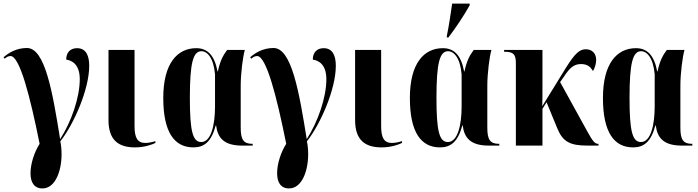

<svg xmlns="http://www.w3.org/2000/svg" viewBox="-28 -816 3914 1076"><path d="M210 240C282 240 317 142 317 49C317 24 315 0 310 -24C386 -120 472 -316 472 -447C472 -501 456 -546 404 -546C366 -546 343 -522 343 -482C376 -477 419 -455 419 -372C419 -270 372 -134 309 -36C266 -304 224 -547 123 -547C63 -547 19 -519 -8 -495L-2 -487C7 -495 18 -502 31 -502C82 -502 140 -280 194 -10C164 37 143 102 143 155C143 204 162 240 210 240Z M728 10C783 10 825 -6 843 -15V-25C820 -18 802 -15 786 -15C743 -15 726 -43 726 -109V-536H580V-143C580 -30 637 10 728 10Z M1056 10C1115 10 1156 -20 1181 -113H1183C1192 -42 1228 0 1330 0H1388V-10H1386C1337 -10 1321 -33 1321 -100V-335C1321 -405 1333 -498 1344 -536H1245C1223 -507 1206 -477 1193 -416H1191C1174 -507 1134 -546 1072 -546C965 -546 887 -460 887 -267C887 -75 949 10 1056 10ZM1100 -20C1052 -20 1036 -81 1036 -267C1036 -463 1054 -529 1101 -529C1133 -529 1169 -493 1177 -399V-219C1177 -116 1155 -20 1100 -20Z M1592 240C1664 240 1699 142 1699 49C1699 24 1697 0 1692 -24C1768 -120 1854 -316 1854 -447C1854 -501 1838 -546 1786 -546C1748 -546 1725 -522 1725 -482C1758 -477 1801 -455 1801 -372C1801 -270 1754 -134 1691 -36C1648 -304 1606 -547 1505 -547C1445 -547 1401 -519 1374 -495L1380 -487C1389 -495 1400 -502 1413 -502C1464 -502 1522 -280 1576 -10C1546 37 1525 102 1525 155C1525 204 1544 240 1592 240Z M2110 10C2165 10 2207 -6 2225 -15V-25C2202 -18 2184 -15 2168 -15C2125 -15 2108 -43 2108 -109V-536H1962V-143C1962 -30 2019 10 2110 10Z M2476 -606H2485C2528 -663 2569 -724 2604 -786V-796H2506C2498 -739 2488 -672 2476 -614ZM2438 10C2497 10 2538 -20 2563 -113H2565C2574 -42 2610 0 2712 0H2770V-10H2768C2719 -10 2703 -33 2703 -100V-335C2703 -405 2715 -498 2726 -536H2627C2605 -507 2588 -477 2575 -416H2573C2556 -507 2516 -546 2454 -546C2347 -546 2269 -460 2269 -267C2269 -75 2331 10 2438 10ZM2482 -20C2434 -20 2418 -81 2418 -267C2418 -463 2436 -529 2483 -529C2515 -529 2551 -493 2559 -399V-219C2559 -116 2537 -20 2482 -20Z M2863 0H3012V-206L3035 -243L3095 -97C3126 -22 3165 0 3266 0H3326V-10H3324C3307 -10 3295 -21 3262 -82L3111 -356L3132 -386C3165 -436 3188 -457 3228 -457C3269 -457 3283 -437 3295 -418C3305 -433 3313 -459 3313 -480C3313 -516 3291 -540 3255 -540C3220 -540 3194 -516 3146 -440L3011 -221C3012 -252 3012 -293 3012 -323V-536H2797V-526H2799C2849 -526 2863 -512 2863 -462Z M3520 10C3579 10 3620 -20 3645 -113H3647C3656 -42 3692 0 3794 0H3852V-10H3850C3801 -10 3785 -33 3785 -100V-335C3785 -405 3797 -498 3808 -536H3709C3687 -507 3670 -477 3657 -416H3655C3638 -507 3598 -546 3536 -546C3429 -546 3351 -460 3351 -267C3351 -75 3413 10 3520 10ZM3564 -20C3516 -20 3500 -81 3500 -267C3500 -463 3518 -529 3565 -529C3597 -529 3633 -493 3641 -399V-219C3641 -116 3619 -20 3564 -20Z"/></svg>

Font: Noto Serif Display Condensed Extra
Style: Regular
Weight: 800
Width: 3
Designer: Monotype Design Team
Foundry: Monotype Imaging Inc.
Version: Version 1.900